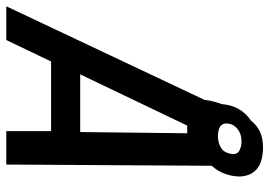

<svg xmlns="http://www.w3.org/2000/svg" viewBox="-180 -732 877 626"><g transform="rotate(90 259.0 -418.5)"><path d="M482 0H373V-146H146L76 0H-34L271 -646Q274 -672 285 -703Q290 -765 339 -798Q369 -837 425 -837Q517 -837 521 -762Q521 -737 512 -712.5Q503 -688 486 -670ZM376 -241 380 -590H355L188 -241ZM391 -690Q411 -690 428 -700.5Q445 -711 448 -739Q448 -755 434.5 -761Q421 -767 408 -767Q381 -767 364.5 -752.5Q348 -738 348 -718Q348 -690 391 -690Z"/></g></svg>

Font: Storia Sans SemiBold
Style: Italic
Weight: 600
Italic angle: -13°
Designer: Campivisivi
Foundry: Accademia di Belle Arti di Urbino and students of MA course of Visual design
Version: Version 60.001;May 25, 2020;FontCreator 12.0.0.2522 64-bit